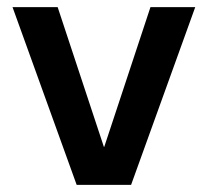

<svg xmlns="http://www.w3.org/2000/svg" viewBox="-20 -516 579 536"><path d="M194 0 15 -496H141L270 -106H271L400 -496H525L346 0Z"/></svg>

Font: DM Sans 28pt SemiBold
Style: Regular
Weight: 600
Version: Version 4.004;gftools[0.9.30]